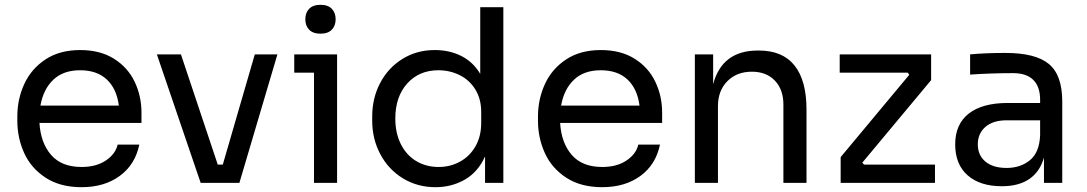

<svg xmlns="http://www.w3.org/2000/svg" viewBox="-20 -760 4519 798"><path d="M52 -258V-276Q52 -348 81 -411Q110 -474 169 -513Q228 -552 313 -552Q396 -552 453.5 -516Q511 -480 539.5 -420.5Q568 -361 568 -292V-249H144Q149 -166 192.5 -116Q236 -66 319 -66Q380 -66 420 -93Q460 -120 469 -159H559Q542 -76 478 -29Q414 18 319 18Q230 18 169.5 -21.5Q109 -61 80.5 -124Q52 -187 52 -258ZM474 -321Q465 -391 424 -429.5Q383 -468 313 -468Q243 -468 201.5 -428.5Q160 -389 148 -321Z M632 -534H732L885 -76H906L1039 -534H1133L975 0H814Z M1285 -458H1203V-534H1381V0H1285ZM1249 -680Q1249 -707 1265 -723.5Q1281 -740 1312 -740Q1343 -740 1359 -723.5Q1375 -707 1375 -680Q1375 -653 1359 -636.5Q1343 -620 1312 -620Q1281 -620 1265 -636.5Q1249 -653 1249 -680Z M1527 -258V-276Q1527 -352 1560 -415Q1593 -478 1652.5 -515Q1712 -552 1787 -552Q1848 -552 1897 -527.5Q1946 -503 1976 -453V-730H2072V0H1996V-110Q1967 -45 1912 -13.5Q1857 18 1790 18Q1715 18 1655 -18.5Q1595 -55 1561 -118.5Q1527 -182 1527 -258ZM1980 -249V-295Q1980 -348 1956 -387.5Q1932 -427 1891 -447.5Q1850 -468 1802 -468Q1722 -468 1672.5 -413Q1623 -358 1623 -267Q1623 -207 1646 -161Q1669 -115 1710 -90.5Q1751 -66 1803 -66Q1852 -66 1892.5 -88.5Q1933 -111 1956.5 -152.5Q1980 -194 1980 -249Z M2216 -258V-276Q2216 -348 2245 -411Q2274 -474 2333 -513Q2392 -552 2477 -552Q2560 -552 2617.5 -516Q2675 -480 2703.5 -420.5Q2732 -361 2732 -292V-249H2308Q2313 -166 2356.5 -116Q2400 -66 2483 -66Q2544 -66 2584 -93Q2624 -120 2633 -159H2723Q2706 -76 2642 -29Q2578 18 2483 18Q2394 18 2333.5 -21.5Q2273 -61 2244.5 -124Q2216 -187 2216 -258ZM2638 -321Q2629 -391 2588 -429.5Q2547 -468 2477 -468Q2407 -468 2365.5 -428.5Q2324 -389 2312 -321Z M2868 -534H2944V-410Q2981 -550 3130 -550H3134Q3233 -550 3282.5 -487.5Q3332 -425 3332 -305V0H3236V-325Q3236 -388 3200.5 -425Q3165 -462 3105 -462Q3042 -462 3003 -422.5Q2964 -383 2964 -319V0H2868Z M3474 -107 3759 -449 3753 -458H3470V-534H3850V-427L3564 -84L3571 -76H3866V0H3474Z M4319 -105Q4302 -46 4258 -16Q4214 14 4144 14Q4053 14 4001.5 -31.5Q3950 -77 3950 -160Q3950 -244 4006.5 -288Q4063 -332 4168 -332H4303V-345Q4303 -400 4274.5 -428Q4246 -456 4191 -456Q4100 -456 4012 -450V-534Q4077 -540 4159 -540Q4284 -540 4339.5 -494Q4395 -448 4395 -338V0H4319ZM4164 -62Q4221 -62 4260.5 -94Q4300 -126 4303 -198V-260H4164Q4107 -260 4075.5 -232.5Q4044 -205 4044 -160Q4044 -115 4075.5 -88.5Q4107 -62 4164 -62Z"/></svg>

Font: Sora-SIA
Style: Regular
Weight: 400
Designer: Jonathan Barnbrook, Julián Moncada
Foundry: Barnbrook Fonts
Version: Version 2.000